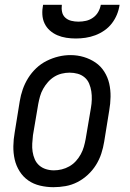

<svg xmlns="http://www.w3.org/2000/svg" viewBox="-20 -770 540 798"><path d="M202 8Q174 8 146.5 1.5Q119 -5 97.5 -20Q76 -35 61.5 -58Q47 -81 41 -107.5Q35 -134 35.5 -162.5Q36 -191 41 -219L62 -349Q66 -374 74.5 -398.5Q83 -423 97 -445.5Q111 -468 130.5 -486.5Q150 -505 174 -517Q198 -529 223 -535Q248 -541 273 -541Q302 -541 328.5 -533Q355 -525 377 -510Q399 -495 413.5 -472Q428 -449 434 -422.5Q440 -396 439.5 -367.5Q439 -339 434 -311L413 -181Q409 -156 401 -131.5Q393 -107 379 -84.5Q365 -62 345 -43.5Q325 -25 301.5 -13Q278 -1 252.5 3.5Q227 8 202 8ZM204 -62Q220 -62 236.5 -66Q253 -70 268 -78.5Q283 -87 295 -100Q307 -113 315.5 -128.5Q324 -144 328.5 -160Q333 -176 336 -192L358 -322Q361 -339 361.5 -356.5Q362 -374 359.5 -390.5Q357 -407 350.5 -422.5Q344 -438 331.5 -448.5Q319 -459 303 -463.5Q287 -468 269 -468Q253 -468 236.5 -464Q220 -460 205.5 -451Q191 -442 179.5 -429Q168 -416 159.5 -401Q151 -386 146.5 -370Q142 -354 139 -338L117 -208Q115 -191 114 -173.5Q113 -156 115.5 -139.5Q118 -123 124.5 -108Q131 -93 143 -82.5Q155 -72 171 -67Q187 -62 204 -62ZM295 -610Q275 -610 255.5 -613Q236 -616 218.5 -623.5Q201 -631 187 -643.5Q173 -656 165 -673Q157 -690 156 -710Q155 -730 159 -750H237Q235 -735 238 -720.5Q241 -706 251.5 -696.5Q262 -687 276.5 -683.5Q291 -680 306 -680Q322 -680 337.5 -683.5Q353 -687 366.5 -696.5Q380 -706 388 -720Q396 -734 399 -750H477Q474 -729 466 -709.5Q458 -690 445 -673Q432 -656 414 -643.5Q396 -631 376 -623.5Q356 -616 335.5 -613Q315 -610 295 -610Z"/></svg>

Font: Iosevka Slab
Style: Italic
Weight: 400
Italic angle: -9°
Monospace: yes
Designer: Belleve Invis
Foundry: Belleve Invis
Version: Version 11.1.0; ttfautohint (v1.8.3)